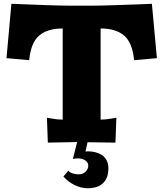

<svg xmlns="http://www.w3.org/2000/svg" viewBox="-20 -750 860 1011"><path d="M779.8 -730 806.2 -443.8 686 -433.1Q677.7 -524.4 634 -562.3Q590.3 -600.1 509.8 -600.1V-120.1Q537.6 -120.1 568.8 -126L592.8 -129.9L587.9 1L440.9 -1L430.2 47.9Q432.1 47.9 436.8 47.4Q441.4 46.9 443.8 46.9Q463.4 46.9 481 51.3Q498.5 55.7 514.9 65.4Q531.2 75.2 541 93.5Q550.8 111.8 550.8 136.2Q550.8 187 522.9 214.1Q495.1 241.2 441.9 241.2Q405.8 241.2 371.1 223.6Q336.4 206.1 314 179.2L339.8 148.9Q347.2 158.7 363.3 163.3Q379.4 168 393.1 168Q417 168 430.9 153.8Q444.8 139.6 444.8 122.1Q444.8 106 429.4 95Q414.1 84 389.2 84Q377 84 363.8 86.9L386.2 -2L231.9 1L227.1 -129.9L251 -126Q282.2 -120.1 310.1 -120.1V-600.1Q229.5 -600.1 185.8 -562.3Q142.1 -524.4 133.8 -433.1L14.2 -443.8L40 -730Q270 -720.2 350.1 -720.2H470.2Q505.9 -720.2 583.3 -722.7Q660.6 -725.1 720.2 -727.5Z"/></svg>

Font: Zantroke
Style: Regular
Weight: 500
Foundry: gluk
Version: Version 0.36